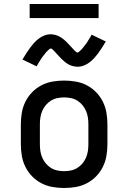

<svg xmlns="http://www.w3.org/2000/svg" viewBox="-20 -930 640 958"><path d="M300 8Q271 8 242 3Q213 -2 187 -15.5Q161 -29 140.5 -50Q120 -71 107 -97Q94 -123 89 -152Q84 -181 84 -210V-310Q84 -339 89 -368Q94 -397 107 -423Q120 -449 140.5 -470Q161 -491 187 -504.5Q213 -518 242 -523Q271 -528 300 -528Q329 -528 358 -523Q387 -518 413 -504.5Q439 -491 459.5 -470Q480 -449 493 -423Q506 -397 511 -368Q516 -339 516 -310V-210Q516 -181 511 -152Q506 -123 493 -97Q480 -71 459.5 -50Q439 -29 413 -15.5Q387 -2 358 3Q329 8 300 8ZM300 -76Q317 -76 334 -79.5Q351 -83 365.5 -92Q380 -101 391 -114Q402 -127 409 -143Q416 -159 418.5 -176Q421 -193 421 -210V-310Q421 -327 418.5 -344Q416 -361 409 -377Q402 -393 391 -406Q380 -419 365.5 -428Q351 -437 334 -440.5Q317 -444 300 -444Q283 -444 266 -440.5Q249 -437 234.5 -428Q220 -419 209 -406Q198 -393 191 -377Q184 -361 181.5 -344Q179 -327 179 -310V-210Q179 -193 181.5 -176Q184 -159 191 -143Q198 -127 209 -114Q220 -101 234.5 -92Q249 -83 266 -79.5Q283 -76 300 -76ZM366 -597Q361 -597 355.5 -598Q350 -599 345 -600Q340 -601 335.5 -602.5Q331 -604 326 -606.5Q321 -609 317 -611.5Q313 -614 309 -617Q305 -620 300.5 -624Q296 -628 292 -631.5Q288 -635 284.5 -638.5Q281 -642 277.5 -646Q274 -650 270.5 -653.5Q267 -657 263 -661.5Q259 -666 255.5 -670Q252 -674 249 -677Q246 -680 241.5 -684Q237 -688 234 -688Q229 -688 226.5 -685Q224 -682 219.5 -678.5Q215 -675 212.5 -672Q210 -669 208 -666.5Q206 -664 203.5 -661Q201 -658 198.5 -654.5Q196 -651 193 -647.5Q190 -644 187 -639.5Q184 -635 181.5 -630.5Q179 -626 175.5 -621Q172 -616 169 -610.5Q166 -605 163 -599L92 -633Q103 -651 112.5 -666Q122 -681 131.5 -693.5Q141 -706 150.5 -716.5Q160 -727 173 -737Q186 -747 201.5 -753Q217 -759 234 -759Q239 -759 244.5 -758Q250 -757 255 -756Q260 -755 264.5 -753Q269 -751 274 -749Q279 -747 283 -744Q287 -741 291 -738.5Q295 -736 299.5 -732Q304 -728 308 -724.5Q312 -721 315.5 -717Q319 -713 322.5 -709.5Q326 -706 329.5 -702Q333 -698 337 -694Q341 -690 344.5 -686Q348 -682 351 -679Q354 -676 358.5 -672Q363 -668 366 -668Q371 -668 373.5 -671Q376 -674 380.5 -677.5Q385 -681 387.5 -684Q390 -687 392 -689.5Q394 -692 396.5 -695Q399 -698 401.5 -701.5Q404 -705 407 -708.5Q410 -712 413 -716.5Q416 -721 418.5 -725.5Q421 -730 424.5 -735Q428 -740 431 -745.5Q434 -751 437 -757L508 -723Q497 -705 487.5 -690Q478 -675 468.5 -662.5Q459 -650 449.5 -639.5Q440 -629 427 -619Q414 -609 398.5 -603Q383 -597 366 -597ZM128 -840V-910H472V-840Z"/></svg>

Font: Iosevka Etoile Medium
Style: Regular
Weight: 500
Designer: Belleve Invis
Foundry: Belleve Invis
Version: Version 22.1.2; ttfautohint (v1.8.4)